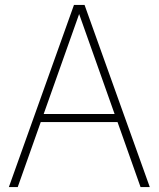

<svg xmlns="http://www.w3.org/2000/svg" viewBox="-20 -760 644 780"><path d="M16 0 280.5 -740H323.5L588.5 0H551L457.5 -264H145.5L52 0ZM157.5 -297H445.5L301.5 -703Z"/></svg>

Font: Encode Sans Semi Condensed Thin
Style: Regular
Weight: 100
Width: 4
Designer: Multiple Designers
Foundry: Impallari Type
Version: Version 3.000; ttfautohint (v1.8.3) -l 8 -r 50 -G 200 -x 14 